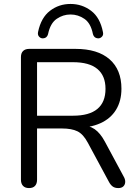

<svg xmlns="http://www.w3.org/2000/svg" viewBox="-20 -955 709 982"><path d="M128.3 6.9Q108.4 6.9 97.7 -4.5Q87.1 -15.9 87.1 -35.7V-662.8Q87.1 -683.7 98.2 -694.3Q109.4 -705 129.3 -705H366Q479.4 -705 540.3 -651.9Q601.1 -598.8 601.1 -501.4Q601.1 -438.5 573.4 -393.4Q545.7 -348.3 493.1 -324.6Q440.4 -300.9 366 -300.9L376.1 -314.3H395.8Q435.3 -314.3 464.2 -294.3Q493.1 -274.3 516.6 -230.3L612.8 -51.5Q621.1 -37.4 620.4 -23.7Q619.6 -10.1 610.7 -1.6Q601.7 6.9 585.3 6.9Q567.8 6.9 556.9 -0.8Q546 -8.6 537.8 -23.6L428.9 -225.5Q405.6 -269.1 376 -283.5Q346.5 -297.9 297.3 -297.9H169.5V-35.7Q169.5 -15.9 159.3 -4.5Q149.1 6.9 128.3 6.9ZM169.5 -363.2H353.6Q436.4 -363.2 478 -397.8Q519.6 -432.4 519.6 -500.5Q519.6 -567.7 478 -602.3Q436.4 -636.9 353.6 -636.9H169.5ZM196.3 -758.9Q186.1 -759.9 178.9 -768.7Q171.8 -777.5 174.7 -791.6Q190.1 -865.1 235.8 -899.9Q281.4 -934.8 340.6 -934.8Q399.7 -934.8 445.9 -899.9Q492 -865.1 506.4 -791.6Q509.9 -777.5 502.5 -768.7Q495.1 -759.9 484.8 -758.9Q476.6 -758.5 470.3 -761.4Q463.9 -764.3 460.3 -769.8Q456.6 -775.2 455.1 -781.6Q444.1 -836.4 411.7 -858.6Q379.3 -880.9 340.6 -880.9Q302.3 -880.9 270 -858.6Q237.6 -836.4 226 -781.6Q224.6 -775.2 220.9 -769.8Q217.2 -764.3 211.1 -761.4Q205 -758.5 196.3 -758.9Z"/></svg>

Font: Nunito ExtraLight
Style: Regular
Weight: 200
Designer: Vernon Adams
Foundry: Vernon Adams
Version: Version 3.602